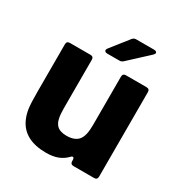

<svg xmlns="http://www.w3.org/2000/svg" viewBox="-179 -894 983 1038"><g transform="rotate(30 312.0 -375.5)"><path d="M73 -86Q60 -115 55.5 -147.5Q51 -180 51 -250V-547Q51 -567 71 -567H199Q219 -567 219 -547V-248Q219 -206 224.5 -182Q230 -158 243 -144Q263 -123 305 -123Q357 -123 380 -152Q391 -167 396 -189.5Q401 -212 401 -248V-547Q401 -567 421 -567H549Q569 -567 569 -547V-20Q569 0 549 0H421Q401 0 401 -20V-25Q401 -42 392 -42Q387 -42 381 -35Q358 -11 327.5 0.5Q297 12 256 12Q117 12 73 -86ZM274 -618Q266 -618 261.5 -621.5Q257 -625 257 -630Q257 -635 262 -642L348 -751Q357 -763 372 -763H483Q491 -763 496 -760Q501 -757 501 -752Q501 -746 493 -738L374 -628Q364 -618 350 -618Z"/></g></svg>

Font: Open Sauce Two Black
Style: Regular
Weight: 900
Designer: Alfredo Marco Pradil
Foundry: Creative Sauce Fz LLC
Version: Version 1.477